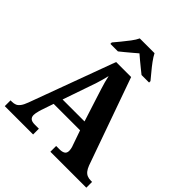

<svg xmlns="http://www.w3.org/2000/svg" viewBox="-247 -1089 1247 1247"><g transform="rotate(45 376.5 -465.5)"><path d="M4.1 0V-53H16.1Q34.4 -53 48.1 -58.7Q61.8 -64.4 73.6 -80.3Q85.3 -96.1 96.2 -125.8L312.9 -714H450.7L663.9 -114.1Q672.5 -92 683.2 -78.5Q694 -64.9 708.4 -59Q722.9 -53 741.3 -53H753.1V0H423V-53H455.9Q477.8 -53 491.6 -61.3Q505.5 -69.6 505.5 -91.2Q505.5 -99.5 503.9 -107.3Q502.3 -115.1 500.2 -122.5Q498.1 -129.9 495.7 -135.1L460.9 -234.9H218.2L188.9 -149.1Q186.5 -141.1 183.7 -130.8Q180.8 -120.4 178.9 -110.5Q177 -100.5 177 -92.2Q177 -73 188.6 -63Q200.2 -53 226.2 -53H264.3V0ZM239 -296H440.6L381.5 -480.2Q374.4 -503.3 367.2 -525.4Q360.1 -547.4 354 -569.8Q348 -592.2 343.1 -615Q338.1 -592.8 331.9 -571.4Q325.7 -550.1 319.2 -528.8Q312.6 -507.5 304.1 -484.6ZM203.1 -784Q219.1 -803 240.7 -829Q262.3 -855 282.6 -882Q303 -909 313 -931H448.6Q459.6 -909 479.4 -882Q499.2 -855 521.3 -829Q543.4 -803 558.4 -784V-771H489.3Q475.5 -782 455.4 -798.2Q435.3 -814.3 415.3 -831.1Q395.3 -847.9 380.3 -861Q365.3 -847.9 345.2 -831.1Q325.2 -814.3 305.9 -798.2Q286.6 -782 272.3 -771H203.1Z"/></g></svg>

Font: Noto Serif Hebrew
Style: Regular
Weight: 400
Designer: Monotype Design Team
Foundry: Monotype Imaging Inc.
Version: Version 2.003